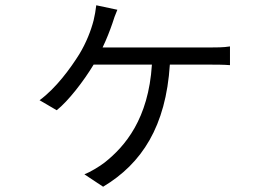

<svg xmlns="http://www.w3.org/2000/svg" viewBox="-20 -630 1040 728"><path d="M425 -593 345 -610C343 -591 339 -570 335 -553C325 -514 307 -468 281 -425C248 -372 192 -295 130 -250L195 -212C239 -247 297 -322 335 -385H556C543 -179 454 -75 377 -14C358 1 321 23 300 31L371 78C518 -10 609 -151 624 -385H776C796 -385 827 -385 852 -383V-454C829 -450 797 -450 776 -450H369C384 -481 397 -515 406 -541C411 -558 417 -574 425 -593Z"/></svg>

Font: Noto Sans CJK HK DemiLight
Style: Regular
Weight: 350
Designer: Ryoko NISHIZUKA 西塚涼子 (kana, bopomofo & ideographs); Paul D. Hunt (Latin, Greek & Cyrillic); Sandoll Communications 산돌커뮤니
Foundry: Adobe
Version: Version 2.004;hotconv 1.0.118;makeotfexe 2.5.65603